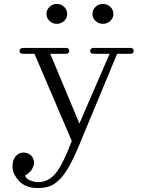

<svg xmlns="http://www.w3.org/2000/svg" viewBox="-20 -743 740 974"><path d="M97.2 -470.2Q79.1 -470.2 79.1 -484.9Q79.1 -491.7 84 -495.8Q88.9 -500 97.2 -500H314Q331.1 -500 331.1 -484.9Q331.1 -470.2 314 -470.2H234.9L382.8 -116.2L536.1 -470.2H455.1Q437 -470.2 437 -484.9Q437 -491.7 441.9 -495.8Q446.8 -500 455.1 -500H641.1Q658.2 -500 658.2 -484.9Q658.2 -470.2 641.1 -470.2H574.2L387.2 -20Q356 55.2 330.6 100.8Q305.2 146.5 278.8 170.9Q252.4 195.3 228.3 203.1Q204.1 210.9 168.9 210.9Q140.1 210.9 116.2 201.4Q92.3 191.9 77.9 176.8Q63.5 161.6 53.7 143.1Q43.9 124.5 43.5 106.7Q43 88.9 46.9 73.2Q56.6 45.4 75.7 36.4Q94.7 27.3 115.2 33.2Q137.7 39.6 147.2 59.1Q156.7 78.6 149.9 98.1Q143.1 117.2 133.3 127.7Q123.5 138.2 107.9 146Q109.4 162.1 131.8 171.6Q154.3 181.2 171.9 181.2Q224.6 181.2 261.5 137.2Q298.3 93.3 344.2 -27.8L154.8 -470.2ZM215.8 -671.9Q215.8 -693.4 231.4 -708.3Q247.1 -723.1 268.1 -723.1Q290 -723.1 305.4 -708.3Q320.8 -693.4 320.8 -671.9Q320.8 -650.9 305.2 -636.5Q289.6 -622.1 268.1 -622.1Q247.1 -622.1 231.4 -636.7Q215.8 -651.4 215.8 -671.9ZM449.2 -671.9Q449.2 -693.4 464.6 -708.3Q480 -723.1 502 -723.1Q523.9 -723.1 539.6 -708.3Q555.2 -693.4 555.2 -671.9Q555.2 -651.4 539.6 -636.7Q523.9 -622.1 502 -622.1Q480.5 -622.1 464.8 -636.5Q449.2 -650.9 449.2 -671.9Z"/></svg>

Font: Director Light
Style: Regular
Weight: 100
Designer: Ange Degheest & May Jolivet & Justine Herbel
Foundry: Velvetyne Type Foundry
Version: Version 1.000;FEAKit 1.0